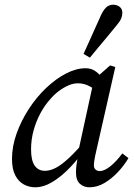

<svg xmlns="http://www.w3.org/2000/svg" viewBox="-20 -783 573 816"><path d="M129 13Q104 13 81.5 1Q59 -11 45 -37.5Q31 -64 31 -108Q31 -161 50.5 -215.5Q70 -270 102.5 -320Q135 -370 176 -409Q217 -448 260.5 -470.5Q304 -493 344 -493Q366 -493 382.5 -482.5Q399 -472 412.5 -454Q426 -436 440 -412L404 -386Q385 -403 361.5 -416Q338 -429 311 -429Q292 -429 272 -420.5Q252 -412 232 -397.5Q212 -383 194 -362Q171 -337 152.5 -303Q134 -269 123 -229.5Q112 -190 112 -148Q112 -101 127.5 -79Q143 -57 171 -57Q192 -57 216 -69Q240 -81 273 -111.5Q306 -142 350 -195L359 -160H349Q315 -110 277.5 -71Q240 -32 202.5 -9.5Q165 13 129 13ZM360 13Q336 13 319.5 -2Q303 -17 303 -50Q303 -65 304.5 -78Q306 -91 308.5 -104Q311 -117 314 -132L312 -136L380 -448L389 -453L448 -505L470 -498L389 -141Q384 -120 381.5 -104.5Q379 -89 379 -80Q379 -69 386 -62.5Q393 -56 404 -56Q423 -56 448 -75.5Q473 -95 500 -131L526 -111Q507 -79 480.5 -51Q454 -23 423.5 -5Q393 13 360 13ZM335 -554Q348 -582 360 -609Q372 -636 384.5 -663.5Q397 -691 409 -718Q416 -733 423.5 -743Q431 -753 440.5 -758Q450 -763 461 -763Q477 -763 488.5 -754Q500 -745 500 -728Q500 -717 495 -704.5Q490 -692 477 -677Q458 -653 438.5 -630Q419 -607 400 -584Q381 -561 362 -538Z"/></svg>

Font: Source Serif 4 18pt
Style: Italic
Weight: 400
Italic angle: -12°
Designer: Frank Grießhammer
Foundry: Adobe Systems Incorporated
Version: Version 4.004;hotconv 1.0.116;makeotfexe 2.5.65601